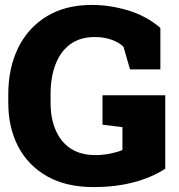

<svg xmlns="http://www.w3.org/2000/svg" viewBox="-20 -741 719 771"><path d="M356.4 10.3Q245.6 10.3 169.9 -32.7Q93.3 -75.7 53.2 -152.1Q13.2 -228.5 13.2 -329.1V-361.3Q13.2 -467.3 52.7 -548.3Q92.3 -629.4 167.5 -675.3Q242.7 -721.2 349.1 -721.2Q421.9 -721.2 495.1 -699Q568.4 -676.8 624 -628.9V-462.4H502L476.1 -552.7Q459.5 -569.8 429 -581.1Q398.4 -592.3 360.4 -592.3Q302.2 -592.3 262.2 -563.5Q222.7 -534.2 202.9 -482.4Q183.1 -430.7 183.1 -362.3V-329.1Q183.1 -264.2 204.1 -217.3Q224.6 -169.9 264.6 -144Q304.7 -118.2 363.3 -118.2Q394 -118.2 424.3 -124.5Q454.6 -130.9 471.7 -138.7V-230.5L391.6 -240.2V-358.4H643.6V-63.5Q585.9 -26.4 513.4 -8.1Q440.9 10.3 356.4 10.3Z"/></svg>

Font: Battambang Black
Style: Regular
Weight: 900
Designer: Danh Hong
Version: Version 8.002; ttfautohint (v1.8.3)